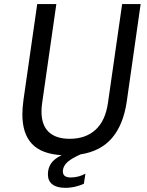

<svg xmlns="http://www.w3.org/2000/svg" viewBox="-20 -754 722 944"><path d="M215.5 103.5Q215.5 73 230.8 50Q246 27 283 9Q183.5 3 136.8 -47Q90 -97 90 -191.5Q90 -222.5 95.5 -263.5L163 -734H257L187.5 -249.5Q184 -227 184 -205.5Q184 -139 219.5 -105.2Q255 -71.5 322.5 -71.5Q401 -71.5 449.8 -116Q498.5 -160.5 511 -249.5L580.5 -734H671.5L603 -253.5Q586.5 -141 531 -75.8Q475.5 -10.5 376 5Q333.5 24 313.2 41.5Q293 59 289.5 81.5L289 88Q289 103.5 298.5 111Q308 118.5 328.5 118.5Q349.5 118.5 368 113Q386.5 107.5 400 100L392.5 149Q378 157 352.5 163.2Q327 169.5 300.5 169.5Q259 169.5 237.2 152.2Q215.5 135 215.5 103.5Z"/></svg>

Font: 1883 Sans
Style: Italic
Weight: 400
Italic angle: -8°
Designer: 1883 Sans project is a fork of Public Sans.
Version: Version 1.009